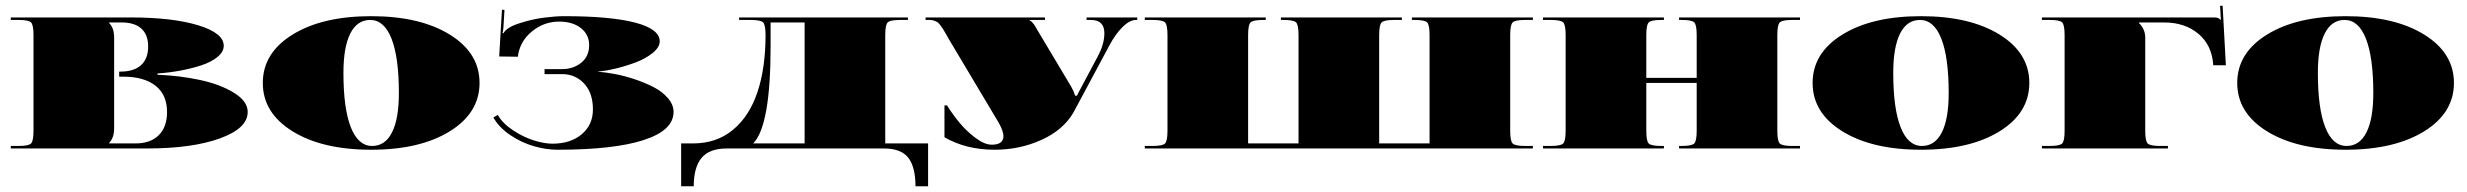

<svg xmlns="http://www.w3.org/2000/svg" viewBox="-20 -515 8558 666"><path d="M17.5 -454.5H432.7Q578.2 -454.5 667.2 -427.4Q756.1 -400.3 756.1 -356.2Q756.1 -335.2 734.3 -317.3Q712.4 -299.4 677.2 -288Q642 -276.7 603.4 -269.7Q564.7 -262.7 526.2 -260.1V-255.7Q604.5 -252.6 674.2 -237.5Q743.9 -222.5 791.5 -193.2Q839.2 -163.9 839.2 -126.7Q839.2 -69.9 743 -35Q646.9 0 489.5 0H17.5V-8.7H43.7Q79.1 -8.7 87.6 -17.3Q96.2 -25.8 96.2 -61.2V-393.4Q96.2 -428.8 87.6 -437.3Q79.1 -445.8 43.7 -445.8H17.5ZM375.9 -69.9Q375.9 -36.7 358.4 -19.2V-17.5H450.2Q501.7 -17.5 530.6 -45.9Q559.4 -74.3 559.4 -126.7Q559.4 -186.2 519.4 -217.7Q479.5 -249.1 406.5 -249.1H393.4V-266.6H397.7Q444.5 -266.6 469.2 -288.9Q493.9 -311.2 493.9 -354Q493.9 -394.7 470.3 -415.9Q446.7 -437.1 402.1 -437.1H358.4V-435.3Q375.9 -417.8 375.9 -384.6Z M995 -59.4Q891.6 -123.3 891.6 -227.3Q891.6 -331.3 995 -395.1Q1098.3 -458.9 1267.5 -458.9Q1436.6 -458.9 1540 -395.1Q1643.4 -331.3 1643.4 -227.3Q1643.4 -123.3 1540 -59.4Q1436.6 4.4 1267.5 4.4Q1098.3 4.4 995 -59.4ZM1264 -445.8Q1219 -445.8 1195.1 -398.8Q1171.3 -351.8 1171.3 -262.2Q1171.3 -138.5 1196.9 -73.6Q1222.5 -8.7 1271 -8.7Q1316 -8.7 1339.8 -55.7Q1363.6 -102.7 1363.6 -192.3Q1363.6 -316 1338.1 -380.9Q1312.5 -445.8 1264 -445.8Z M1711.5 -319.1 1721.2 -481.2 1729.9 -480.8 1726.4 -421.8Q1725.5 -409.1 1723.3 -400.3L1726.4 -399.5Q1736.5 -419.6 1780.8 -434Q1825.2 -448.4 1866.5 -453.7Q1907.8 -458.9 1936.2 -458.9Q2097.9 -458.9 2183.1 -436.6Q2268.4 -414.3 2268.4 -371.5Q2268.4 -351 2243.7 -331.1Q2219 -311.2 2183.8 -298.1Q2148.6 -285 2113.4 -276.7Q2078.2 -268.4 2054.2 -267V-266.2Q2080 -264.4 2112.5 -258.3Q2145.1 -252.2 2181.4 -240.2Q2217.7 -228.1 2247.6 -212.6Q2277.5 -197.1 2297 -174.4Q2316.4 -151.7 2316.4 -126.7Q2316.4 -62.9 2213.1 -29.3Q2109.7 4.4 1913.5 4.4Q1874.1 4.4 1831.7 -7.9Q1789.3 -20.1 1750.2 -46.3Q1711.1 -72.6 1691.4 -107.5L1706.7 -116.3Q1723.8 -86.5 1760.1 -62.7Q1796.3 -38.9 1832.4 -27.8Q1868.4 -16.6 1896 -16.6Q1959.4 -16.6 1998 -49.4Q2036.7 -82.2 2036.7 -135.5Q2036.7 -192.7 2006.1 -225.3Q1975.5 -257.9 1930.1 -257.9H1868.9V-275.3H1930.1Q1968.5 -275.3 1996.1 -297.4Q2023.6 -319.5 2023.6 -358.4Q2023.6 -395.1 1995 -417.6Q1966.3 -440.1 1919.1 -440.1Q1866.7 -440.1 1824.7 -405.6Q1782.8 -371.1 1776.2 -318.2Z M2543.7 -454.5H3129.4V-445.8H3103.1Q3067.7 -445.8 3059.2 -437.3Q3050.7 -428.8 3050.7 -393.4V-17.5H3199.3V131.1H3155.6Q3155.6 64.7 3130.7 32.3Q3105.8 0 3045.9 0H2500.9Q2440.6 0 2413.5 32.8Q2386.4 65.6 2386.4 131.1H2342.7V-17.5H2384.6Q2465.5 -17.5 2522.5 -64.7Q2579.5 -111.9 2607.5 -195.8Q2635.5 -279.7 2635.5 -393.4Q2635.5 -428.8 2627 -437.3Q2618.4 -445.8 2583 -445.8H2543.7ZM2653 -437.1V-353.6Q2653 -79.1 2592.7 -17.5H2771V-437.1Z M3256.1 -38.9V-149.5H3264.9Q3284.1 -118.9 3307.5 -90.3Q3330.9 -61.6 3362.8 -37.4Q3394.7 -13.1 3420.5 -13.1Q3460.7 -13.1 3460.7 -43.3Q3460.7 -59.9 3444.1 -89.6L3272.3 -377.6Q3268.4 -384.6 3260.9 -397.7Q3253.5 -410.8 3250.4 -415.4Q3247.4 -420 3241.5 -427.9Q3235.6 -435.8 3231.2 -438.4Q3226.8 -441 3220.1 -443.4Q3213.3 -445.8 3205 -445.8H3190.6V-454.5H3604.9V-445.8H3551.6V-444.1Q3556.4 -442.3 3561.2 -436.8Q3566 -431.4 3569.5 -425.9Q3573 -420.5 3579.5 -408.9Q3586.1 -397.3 3590.9 -389.9L3695.8 -214.2Q3704.5 -199.3 3709.4 -183.1H3715.9Q3716.8 -186.6 3731.6 -213.7L3787.2 -318.2Q3810.8 -361.5 3810.8 -399.5Q3810.8 -445.8 3764 -445.8H3749.1V-454.5H3924.8V-445.8H3920.5Q3898.6 -445.8 3873.9 -421.3Q3849.2 -396.9 3828.7 -358.4L3703.2 -124.1Q3667.4 -63.4 3592 -29.5Q3516.6 4.4 3430.5 4.4Q3330.9 4.4 3256.1 -38.9Z M5297.2 0H3951V-8.7H3977.3Q4012.7 -8.7 4021.2 -17.3Q4029.7 -25.8 4029.7 -61.2V-393.4Q4029.7 -428.8 4021.2 -437.3Q4012.7 -445.8 3977.3 -445.8H3951V-454.5H4370.6V-445.8H4361.9Q4326.5 -445.8 4318 -437.3Q4309.4 -428.8 4309.4 -393.4V-17.5H4484.3V-393.4Q4484.3 -428.8 4475.7 -437.3Q4467.2 -445.8 4431.8 -445.8H4423.1V-454.5H4842.7V-445.8H4816.4Q4781 -445.8 4772.5 -437.3Q4764 -428.8 4764 -393.4V-17.5H4938.8V-393.4Q4938.8 -428.8 4930.3 -437.3Q4921.8 -445.8 4886.4 -445.8H4877.6V-454.5H5297.2V-445.8H5271Q5235.6 -445.8 5227.1 -437.3Q5218.5 -428.8 5218.5 -393.4V-61.2Q5218.5 -25.8 5227.1 -17.3Q5235.6 -8.7 5271 -8.7H5297.2Z M5332.2 -454.5H5751.7V-445.8H5743Q5707.6 -445.8 5699.1 -437.3Q5690.6 -428.8 5690.6 -393.4V-244.8H5865.4V-393.4Q5865.4 -428.8 5856.9 -437.3Q5848.3 -445.8 5812.9 -445.8H5804.2V-454.5H6223.8V-445.8H6197.6Q6162.2 -445.8 6153.6 -437.3Q6145.1 -428.8 6145.1 -393.4V-61.2Q6145.1 -25.8 6153.6 -17.3Q6162.2 -8.7 6197.6 -8.7H6223.8V0H5804.2V-8.7H5812.9Q5848.3 -8.7 5856.9 -17.3Q5865.4 -25.8 5865.4 -61.2V-227.3H5690.6V-61.2Q5690.6 -25.8 5699.1 -17.3Q5707.6 -8.7 5743 -8.7H5751.7V0H5332.2V-8.7H5358.4Q5393.8 -8.7 5402.3 -17.3Q5410.8 -25.8 5410.8 -61.2V-393.4Q5410.8 -428.8 5402.3 -437.3Q5393.8 -445.8 5358.4 -445.8H5332.2Z M6370.8 -59.4Q6267.5 -123.3 6267.5 -227.3Q6267.5 -331.3 6370.8 -395.1Q6474.2 -458.9 6643.4 -458.9Q6812.5 -458.9 6915.9 -395.1Q7019.2 -331.3 7019.2 -227.3Q7019.2 -123.3 6915.9 -59.4Q6812.5 4.4 6643.4 4.4Q6474.2 4.4 6370.8 -59.4ZM6639.9 -445.8Q6594.8 -445.8 6571 -398.8Q6547.2 -351.8 6547.2 -262.2Q6547.2 -138.5 6572.8 -73.6Q6598.3 -8.7 6646.9 -8.7Q6691.9 -8.7 6715.7 -55.7Q6739.5 -102.7 6739.5 -192.3Q6739.5 -316 6713.9 -380.9Q6688.4 -445.8 6639.9 -445.8Z M7421.3 -384.6V-61.2Q7421.3 -25.8 7429.9 -17.3Q7438.4 -8.7 7473.8 -8.7H7500V0H7062.9V-8.7H7089.2Q7124.6 -8.7 7133.1 -17.3Q7141.6 -25.8 7141.6 -61.2V-393.4Q7141.6 -428.8 7133.1 -437.3Q7124.6 -445.8 7089.2 -445.8H7062.9V-454.5H7656.9Q7668.3 -454.5 7673.1 -452.8Q7677.9 -451 7683.1 -445.8H7683.6L7680.9 -494.8L7689.7 -495.2L7701 -288.5H7657.3Q7653 -358 7606 -397.5Q7559 -437.1 7486.9 -437.1H7399.5V-435.3Q7421.3 -413.5 7421.3 -384.6Z M7843.8 -59.4Q7740.4 -123.3 7740.4 -227.3Q7740.4 -331.3 7843.8 -395.1Q7947.1 -458.9 8116.3 -458.9Q8285.4 -458.9 8388.8 -395.1Q8492.1 -331.3 8492.1 -227.3Q8492.1 -123.3 8388.8 -59.4Q8285.4 4.4 8116.3 4.4Q7947.1 4.4 7843.8 -59.4ZM8112.8 -445.8Q8067.7 -445.8 8043.9 -398.8Q8020.1 -351.8 8020.1 -262.2Q8020.1 -138.5 8045.7 -73.6Q8071.2 -8.7 8119.8 -8.7Q8164.8 -8.7 8188.6 -55.7Q8212.4 -102.7 8212.4 -192.3Q8212.4 -316 8186.8 -380.9Q8161.3 -445.8 8112.8 -445.8Z"/></svg>

Font: FoglihtenBlackPcs
Style: BlackPcs
Weight: 900
Version: Version 0.75